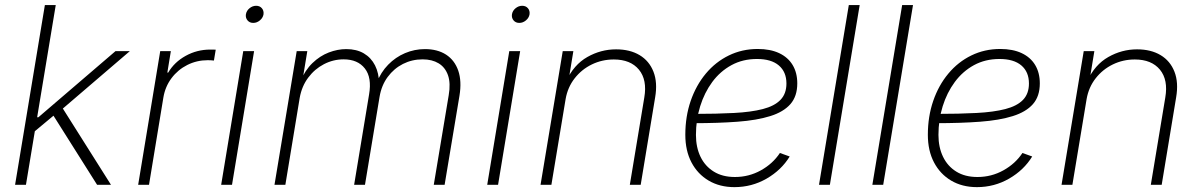

<svg xmlns="http://www.w3.org/2000/svg" viewBox="-20 -748 4852 777"><path d="M114.3 -211.4 124.5 -273.4H135.3L447.3 -541H505.4L218.8 -295.4L212.9 -293.5ZM41 0 161.6 -727.5H205.6L85 0ZM373 0 190.9 -288.6 228 -318.8 429.2 0Z M539.1 0 628.4 -541H671.4L657.2 -454.1H660.6Q685.5 -496.6 731.4 -522Q777.3 -547.4 831.1 -547.4Q837.4 -547.4 842.5 -547.4Q847.7 -547.4 853 -546.9L845.7 -502.9Q842.3 -503.4 835.7 -503.9Q829.1 -504.4 820.8 -504.4Q776.4 -504.4 738 -485.1Q699.7 -465.8 674.1 -431.6Q648.4 -397.5 641.1 -353L583 0Z M875 0 964.4 -541H1008.3L918.9 0ZM1004.9 -655.3Q990.2 -655.3 981.7 -665.5Q973.1 -675.8 975.1 -689.9Q977.5 -704.6 989.7 -714.6Q1002 -724.6 1016.6 -724.6Q1031.2 -724.6 1039.8 -714.6Q1048.3 -704.6 1046.4 -689.9Q1043.9 -675.8 1031.7 -665.5Q1019.5 -655.3 1004.9 -655.3Z M1090.8 0 1180.7 -541H1223.6L1203.1 -416.5L1195.3 -418Q1214.4 -463.9 1244.6 -492.9Q1274.9 -522 1310.5 -535.6Q1346.2 -549.3 1381.3 -549.3Q1422.9 -549.3 1452.4 -532Q1481.9 -514.6 1497.8 -483.2Q1513.7 -451.7 1514.2 -409.2L1504.4 -412.6Q1521 -455.6 1550.8 -486.1Q1580.6 -516.6 1619.1 -533Q1657.7 -549.3 1699.7 -549.3Q1750.5 -549.3 1785.2 -526.9Q1819.8 -504.4 1834.5 -462.2Q1849.1 -419.9 1839.4 -360.4L1779.3 0H1735.4L1795.9 -362.8Q1804.2 -411.1 1793 -443.4Q1781.7 -475.6 1755.1 -491.7Q1728.5 -507.8 1690.4 -507.8Q1647.5 -507.8 1610.8 -489.3Q1574.2 -470.7 1549.1 -436.8Q1523.9 -402.8 1516.1 -356.4L1457 0H1413.1L1473.6 -365.7Q1485.4 -434.1 1456.5 -470.9Q1427.7 -507.8 1370.6 -507.8Q1328.6 -507.8 1291 -488.3Q1253.4 -468.8 1227.3 -433.8Q1201.2 -398.9 1192.9 -352.1L1134.8 0Z M1951.7 0 2041 -541H2085L1995.6 0ZM2081.5 -655.3Q2066.9 -655.3 2058.3 -665.5Q2049.8 -675.8 2051.8 -689.9Q2054.2 -704.6 2066.4 -714.6Q2078.6 -724.6 2093.3 -724.6Q2107.9 -724.6 2116.5 -714.6Q2125 -704.6 2123 -689.9Q2120.6 -675.8 2108.4 -665.5Q2096.2 -655.3 2081.5 -655.3Z M2269 -347.2 2211.4 0H2167.5L2257.3 -541H2300.3L2280.3 -418.9L2271.5 -419.9Q2302.2 -486.3 2356.9 -517.3Q2411.6 -548.3 2473.1 -548.3Q2529.3 -548.3 2568.4 -524.9Q2607.4 -501.5 2624.5 -457.8Q2641.6 -414.1 2631.3 -354L2572.8 0H2528.8L2587.4 -353.5Q2599.6 -424.8 2565.7 -466.1Q2531.7 -507.3 2463.9 -507.3Q2416.5 -507.3 2375.2 -487.3Q2334 -467.3 2305.7 -431.2Q2277.3 -395 2269 -347.2Z M2952.1 9.3Q2892.6 9.3 2847.9 -17.1Q2803.2 -43.5 2778.3 -90.8Q2753.4 -138.2 2753.4 -202.6Q2753.4 -276.4 2775.1 -339.6Q2796.9 -402.8 2836.4 -450.2Q2876 -497.6 2929.7 -523.7Q2983.4 -549.8 3046.4 -549.8Q3097.2 -549.8 3133.1 -533Q3168.9 -516.1 3187.7 -484.9Q3206.5 -453.6 3206.5 -410.6Q3206.5 -358.4 3178.7 -326.7Q3150.9 -294.9 3096.9 -278.1Q3043 -261.2 2964.8 -255.4Q2886.7 -249.5 2786.1 -249.5L2790 -287.1Q2880.9 -287.1 2950.2 -290.8Q3019.5 -294.4 3066.9 -306.6Q3114.3 -318.8 3138.4 -343.8Q3162.6 -368.7 3162.6 -410.2Q3162.6 -457 3131.8 -483.2Q3101.1 -509.3 3043.5 -509.3Q2985.8 -509.3 2940.2 -484.4Q2894.5 -459.5 2862.5 -416.3Q2830.6 -373 2813.5 -317.9Q2796.4 -262.7 2796.4 -202.1Q2796.4 -151.9 2814.9 -113.5Q2833.5 -75.2 2868.7 -53.5Q2903.8 -31.7 2954.1 -31.7Q3010.7 -31.7 3059.1 -58.6Q3107.4 -85.4 3136.2 -128.9L3175.8 -114.7Q3142.1 -59.6 3082.3 -25.1Q3022.5 9.3 2952.1 9.3Z M3459 -727.5 3338.4 0H3294.4L3415 -727.5Z M3674.8 -727.5 3554.2 0H3510.3L3630.9 -727.5Z M3933.6 9.3Q3874 9.3 3829.3 -17.1Q3784.7 -43.5 3759.8 -90.8Q3734.9 -138.2 3734.9 -202.6Q3734.9 -276.4 3756.6 -339.6Q3778.3 -402.8 3817.9 -450.2Q3857.4 -497.6 3911.1 -523.7Q3964.8 -549.8 4027.8 -549.8Q4078.6 -549.8 4114.5 -533Q4150.4 -516.1 4169.2 -484.9Q4188 -453.6 4188 -410.6Q4188 -358.4 4160.2 -326.7Q4132.3 -294.9 4078.4 -278.1Q4024.4 -261.2 3946.3 -255.4Q3868.2 -249.5 3767.6 -249.5L3771.5 -287.1Q3862.3 -287.1 3931.6 -290.8Q4001 -294.4 4048.3 -306.6Q4095.7 -318.8 4119.9 -343.8Q4144 -368.7 4144 -410.2Q4144 -457 4113.3 -483.2Q4082.5 -509.3 4024.9 -509.3Q3967.3 -509.3 3921.6 -484.4Q3876 -459.5 3844 -416.3Q3812 -373 3794.9 -317.9Q3777.8 -262.7 3777.8 -202.1Q3777.8 -151.9 3796.4 -113.5Q3814.9 -75.2 3850.1 -53.5Q3885.3 -31.7 3935.5 -31.7Q3992.2 -31.7 4040.5 -58.6Q4088.9 -85.4 4117.7 -128.9L4157.2 -114.7Q4123.5 -59.6 4063.7 -25.1Q4003.9 9.3 3933.6 9.3Z M4377.4 -347.2 4319.8 0H4275.9L4365.7 -541H4408.7L4388.7 -418.9L4379.9 -419.9Q4410.6 -486.3 4465.3 -517.3Q4520 -548.3 4581.5 -548.3Q4637.7 -548.3 4676.8 -524.9Q4715.8 -501.5 4732.9 -457.8Q4750 -414.1 4739.7 -354L4681.2 0H4637.2L4695.8 -353.5Q4708 -424.8 4674.1 -466.1Q4640.1 -507.3 4572.3 -507.3Q4524.9 -507.3 4483.6 -487.3Q4442.4 -467.3 4414.1 -431.2Q4385.7 -395 4377.4 -347.2Z"/></svg>

Font: Inter 17pt ExtraLight
Style: Italic
Weight: 250
Italic angle: -9.3988°
Version: Version 4.001;git-66647c0bb